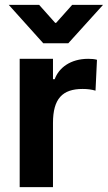

<svg xmlns="http://www.w3.org/2000/svg" viewBox="-20 -770 444 790"><path d="M16 -750 158 -592H261L404 -750H277L211 -676H207L141 -750ZM61 0H198V-264C198 -364 237 -404 320 -404C339 -404 356 -402 373 -397L379 -524C369 -527 357 -528 343 -528C270 -528 222 -491 205 -444H198V-528H61Z"/></svg>

Font: Be Vietnam
Style: Bold
Weight: 700
Designer: Gabriel Lam
Foundry: TypeRant
Version: Version 4.000